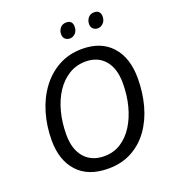

<svg xmlns="http://www.w3.org/2000/svg" viewBox="-161 -1029 1043 1161"><g transform="rotate(-20 360.5 -449.0)"><path d="M337 10Q209 10 140.5 -64.5Q72 -139 72 -267Q72 -359 96.5 -442Q121 -525 168 -588.5Q215 -652 282 -688.5Q349 -725 433 -725Q555 -725 622.5 -650Q690 -575 690 -444Q690 -351 667.5 -269Q645 -187 600.5 -124.5Q556 -62 490 -26Q424 10 337 10ZM340 -69Q400 -69 447 -99Q494 -129 527 -181.5Q560 -234 577.5 -302Q595 -370 595 -446Q595 -541 550 -593.5Q505 -646 427 -646Q367 -646 319 -616.5Q271 -587 237 -535.5Q203 -484 185 -415.5Q167 -347 167 -269Q167 -175 213 -122Q259 -69 340 -69ZM567 -809Q549 -809 537 -820Q525 -831 525 -851Q525 -874 539 -891Q553 -908 578 -908Q598 -908 608 -897Q618 -886 618 -868Q618 -840 602 -824.5Q586 -809 567 -809ZM388 -809Q369 -809 357 -820Q345 -831 345 -851Q345 -874 359 -891Q373 -908 398 -908Q419 -908 428.5 -897Q438 -886 438 -868Q438 -840 422.5 -824.5Q407 -809 388 -809Z"/></g></svg>

Font: Manna Sans
Style: Italic
Weight: 400
Italic angle: -12°
Designer: Monotype Design Team
Foundry: Monotype Imaging Inc.
Version: Version 2.001.1; ttfautohint (v1.8.2)